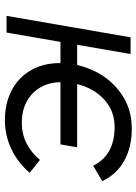

<svg xmlns="http://www.w3.org/2000/svg" viewBox="96 -662 572 805"><g transform="rotate(90 382.5 -259.0)"><path d="M136 -520H206L116 0H46ZM153 -296H318L306 -226H141ZM244 -223Q244 -299 277.5 -368.5Q311 -438 373.5 -481.5Q436 -525 519 -525Q597 -525 654 -493Q711 -461 739 -401L674 -363Q655 -405 614 -429Q573 -453 513 -453Q452 -453 409 -419.5Q366 -386 345 -335Q324 -284 324 -230Q324 -181 345 -143.5Q366 -106 404.5 -85Q443 -64 493 -64Q543 -64 582 -84.5Q621 -105 650 -140L704 -97Q660 -46 603 -19.5Q546 7 484 7Q412 7 357.5 -22Q303 -51 273.5 -103Q244 -155 244 -223ZM292 -296H597L585 -226H280Z"/></g></svg>

Font: Fixel Italic Variable 20240409 Display Thin
Style: Italic
Weight: 100
Italic angle: -10°
Designer: AlfaBravo + MacPaw
Foundry: Kyrylo Tkachov, Marchela Mozhyna, Serhii Makarenko, Maria Weinstein, Zakhar Kryvoshyya
Version: Version 1.211;Glyphs 3.2 (3225)